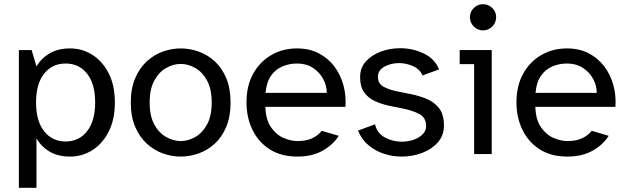

<svg xmlns="http://www.w3.org/2000/svg" viewBox="-20 -735 2985 916"><path d="M70 161V-496H131L154 -418Q177 -457 217 -480.5Q257 -504 315 -504Q372 -504 420.5 -473.5Q469 -443 498.5 -385.5Q528 -328 528 -246Q528 -165 498.5 -107Q469 -49 420.5 -18.5Q372 12 315 12Q257 12 217 -11.5Q177 -35 154 -75V161ZM293 -60Q357 -60 395.5 -109Q434 -158 434 -246Q434 -335 395.5 -383.5Q357 -432 293 -432Q229 -432 190.5 -383.5Q152 -335 152 -246Q152 -158 190.5 -109Q229 -60 293 -60Z M842 12Q799 12 757 -3Q715 -18 680.5 -49.5Q646 -81 625 -130Q604 -179 604 -246Q604 -313 625 -362Q646 -411 680.5 -442.5Q715 -474 757 -489Q799 -504 842 -504Q885 -504 927.5 -489Q970 -474 1004.5 -442.5Q1039 -411 1059.5 -362Q1080 -313 1080 -246Q1080 -179 1059.5 -130Q1039 -81 1004.5 -49.5Q970 -18 927.5 -3Q885 12 842 12ZM842 -62Q878 -62 912 -81.5Q946 -101 968 -141.5Q990 -182 990 -246Q990 -310 968 -350.5Q946 -391 912 -410.5Q878 -430 842 -430Q807 -430 772.5 -410.5Q738 -391 716 -350.5Q694 -310 694 -246Q694 -182 716 -141.5Q738 -101 772.5 -81.5Q807 -62 842 -62Z M1399 12Q1321 12 1267 -22.5Q1213 -57 1184.5 -115.5Q1156 -174 1156 -247Q1156 -326 1188 -383.5Q1220 -441 1274.5 -472.5Q1329 -504 1397 -504Q1456 -504 1501 -480.5Q1546 -457 1575.5 -417.5Q1605 -378 1618.5 -328Q1632 -278 1628 -225H1246Q1248 -163 1273.5 -127Q1299 -91 1334 -76.5Q1369 -62 1399 -62Q1441 -62 1469.5 -75.5Q1498 -89 1515 -111L1596 -87Q1569 -44 1519 -16Q1469 12 1399 12ZM1247 -292H1539Q1539 -327 1521.5 -359Q1504 -391 1472.5 -411.5Q1441 -432 1397 -432Q1360 -432 1327 -418Q1294 -404 1272.5 -373Q1251 -342 1247 -292Z M1896 12Q1853 12 1811.5 -1.5Q1770 -15 1737.5 -42.5Q1705 -70 1688 -112L1769 -142Q1780 -98 1817.5 -78.5Q1855 -59 1896 -59Q1926 -59 1952.5 -68Q1979 -77 1996 -94Q2013 -111 2013 -133Q2013 -174 1980.5 -191Q1948 -208 1903 -217L1834 -231Q1798 -239 1767 -253.5Q1736 -268 1717 -295Q1698 -322 1698 -367Q1698 -412 1726 -442.5Q1754 -473 1797.5 -489Q1841 -505 1889 -505Q1948 -505 2000.5 -480.5Q2053 -456 2075 -404L1996 -375Q1983 -405 1950.5 -419.5Q1918 -434 1883 -434Q1845 -434 1814 -417Q1783 -400 1783 -368Q1783 -336 1809.5 -321.5Q1836 -307 1875 -299L1940 -286Q1980 -278 2016 -263Q2052 -248 2075 -218.5Q2098 -189 2098 -136Q2098 -89 2069 -56Q2040 -23 1994 -5.5Q1948 12 1896 12Z M2284 -590Q2259 -590 2240.5 -608.5Q2222 -627 2222 -653Q2222 -679 2240.5 -697Q2259 -715 2284 -715Q2310 -715 2328.5 -697Q2347 -679 2347 -653Q2347 -627 2328.5 -608.5Q2310 -590 2284 -590ZM2242 0V-429H2173V-496H2326V0Z M2687 12Q2609 12 2555 -22.5Q2501 -57 2472.5 -115.5Q2444 -174 2444 -247Q2444 -326 2476 -383.5Q2508 -441 2562.5 -472.5Q2617 -504 2685 -504Q2744 -504 2789 -480.5Q2834 -457 2863.5 -417.5Q2893 -378 2906.5 -328Q2920 -278 2916 -225H2534Q2536 -163 2561.5 -127Q2587 -91 2622 -76.5Q2657 -62 2687 -62Q2729 -62 2757.5 -75.5Q2786 -89 2803 -111L2884 -87Q2857 -44 2807 -16Q2757 12 2687 12ZM2535 -292H2827Q2827 -327 2809.5 -359Q2792 -391 2760.5 -411.5Q2729 -432 2685 -432Q2648 -432 2615 -418Q2582 -404 2560.5 -373Q2539 -342 2535 -292Z"/></svg>

Font: Atkinson Hyperlegible
Style: Regular
Weight: 400
Designer: Elliott Scott, Megan Eiswerth, Linus Boman, Theodore Petrosky
Foundry: Braille Institute
Version: Version 1.006; ttfautohint (v1.8.3)